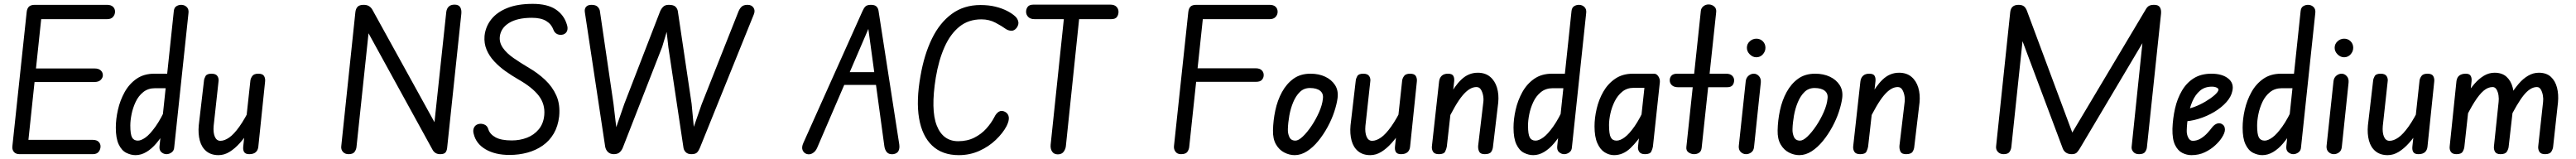

<svg xmlns="http://www.w3.org/2000/svg" viewBox="-20 -797 13324 822"><path d="M44 -41 118 -735Q120 -753 129.5 -762.5Q139 -772 161 -772L196 -726L123 -36L82 0Q61 0 51.5 -12Q42 -24 44 -41ZM500 -40Q500 -25 490.5 -12.5Q481 0 460 0H82L89 -74H459Q480 -74 490 -64Q500 -54 500 -40ZM512 -408Q512 -395 501 -384Q490 -373 468 -373H121L129 -443H470Q490 -443 501 -433Q512 -423 512 -408ZM575 -737Q575 -722 565 -710Q555 -698 534 -698H154L161 -772H533Q554 -772 564.5 -762Q575 -752 575 -737Z M841 0Q827 0 815 -10Q803 -20 805 -41L879 -740Q881 -758 892.5 -765Q904 -772 917 -772Q934 -772 945.5 -761Q957 -750 955 -731L881 -35Q880 -18 867.5 -9Q855 0 841 0ZM579 -137Q579 -181 590 -229.5Q601 -278 624.5 -320.5Q648 -363 686 -389.5Q724 -416 778 -416H870L862 -341H782Q746 -341 721 -321Q696 -301 681.5 -270Q667 -239 660.5 -206.5Q654 -174 654 -148Q654 -103 663 -86.5Q672 -70 693 -70Q710 -70 733 -86.5Q756 -103 784.5 -143Q813 -183 843 -250L832 -116Q812 -84 788.5 -56Q765 -28 737.5 -11.5Q710 5 681 5Q657 5 633 -7Q609 -19 594 -50.5Q579 -82 579 -137Z M1269 0Q1250 0 1243 -10.5Q1236 -21 1238 -40L1275 -380Q1276 -391 1284.5 -403.5Q1293 -416 1316 -416Q1339 -416 1346 -403.5Q1353 -391 1351 -375L1316 -38Q1314 -20 1302.5 -10Q1291 0 1269 0ZM1110 5Q1072 5 1047.5 -15Q1023 -35 1013.5 -70Q1004 -105 1008 -149L1035 -380Q1036 -391 1043 -403.5Q1050 -416 1074 -416Q1097 -416 1105 -403Q1113 -390 1110 -374L1085 -146Q1082 -112 1091 -90.5Q1100 -69 1120 -69Q1141 -69 1165.5 -86Q1190 -103 1218.5 -143Q1247 -183 1279 -249L1269 -121Q1246 -86 1220.5 -57.5Q1195 -29 1167.5 -12Q1140 5 1110 5Z M2216 -25 1847 -696 1861 -772Q1878 -772 1889 -765Q1900 -758 1907 -745L2261 -104L2257 0Q2242 0 2232 -6.5Q2222 -13 2216 -25ZM1783 0Q1764 0 1753.5 -12Q1743 -24 1745 -41L1818 -734Q1820 -752 1829.5 -762Q1839 -772 1861 -772L1896 -719L1824 -39Q1823 -25 1814.5 -12.5Q1806 0 1783 0ZM2331 -773Q2352 -773 2360 -760Q2368 -747 2366 -726L2293 -36Q2292 -20 2285 -10Q2278 0 2257 0L2218 -80L2288 -734Q2290 -752 2300.5 -762.5Q2311 -773 2331 -773Z M2615 4Q2541 4 2491.5 -25Q2442 -54 2430 -105Q2425 -122 2431 -136Q2437 -150 2452 -155Q2468 -160 2484.5 -153.5Q2501 -147 2506 -128Q2514 -103 2543 -87Q2572 -71 2627 -71Q2669 -71 2705.5 -85Q2742 -99 2766.5 -128.5Q2791 -158 2795 -202Q2800 -258 2767 -301.5Q2734 -345 2660 -387Q2627 -406 2594.5 -429Q2562 -452 2536 -480Q2510 -508 2496.5 -540.5Q2483 -573 2486 -611Q2491 -659 2520.5 -696.5Q2550 -734 2603.5 -755.5Q2657 -777 2735 -777Q2811 -777 2854 -748.5Q2897 -720 2912 -670Q2918 -652 2913.5 -638.5Q2909 -625 2894 -619Q2877 -614 2862.5 -620.5Q2848 -627 2842 -644Q2832 -672 2805 -688.5Q2778 -705 2731 -705Q2656 -705 2613 -678.5Q2570 -652 2565 -607Q2562 -577 2581 -549.5Q2600 -522 2636 -497Q2672 -472 2716 -446Q2761 -420 2799 -384.5Q2837 -349 2857.5 -303Q2878 -257 2872 -195Q2866 -144 2844 -106.5Q2822 -69 2787 -44.5Q2752 -20 2708 -8Q2664 4 2615 4Z M3600 -33Q3594 -18 3585.5 -9Q3577 0 3556 0L3560 -117L3609 -258L3800 -739Q3807 -755 3817 -763.5Q3827 -772 3847 -772Q3867 -772 3877 -757.5Q3887 -743 3879 -723ZM3110 -39 3005 -733Q3002 -751 3011 -761.5Q3020 -772 3039 -772Q3062 -772 3072 -761Q3082 -750 3083 -738L3153 -261L3172 -100L3155 0Q3136 0 3124.5 -11Q3113 -22 3110 -39ZM3203 -38Q3198 -23 3187 -11.5Q3176 0 3155 0V-104L3209 -260L3394 -738Q3400 -752 3410 -762Q3420 -772 3439 -772L3437 -662L3405 -555ZM3515 -33 3437 -552 3424 -668 3439 -772Q3464 -772 3474 -762Q3484 -752 3486 -738L3557 -261L3571 -114L3556 0Q3537 0 3527 -10Q3517 -20 3515 -33Z M4152 -1Q4137 -6 4131 -21Q4125 -36 4135 -58L4441 -740Q4448 -756 4456.5 -764Q4465 -772 4485 -772Q4504 -772 4513 -763.5Q4522 -755 4524 -740L4477 -661L4206 -32Q4198 -14 4183 -5Q4168 4 4152 -1ZM4316 -358 4344 -424H4537L4548 -358ZM4600 0Q4578 2 4567.5 -9.5Q4557 -21 4554 -41L4469 -663L4524 -740L4631 -51Q4634 -30 4627 -16.5Q4620 -3 4600 0Z M4939 5Q4853 5 4801 -44.5Q4749 -94 4733.5 -185.5Q4718 -277 4741 -405Q4760 -515 4800 -597Q4840 -679 4902.5 -725Q4965 -771 5051 -771Q5094 -771 5128.5 -762.5Q5163 -754 5189 -740.5Q5215 -727 5230 -713Q5241 -704 5246 -688Q5251 -672 5239 -654Q5226 -637 5210 -638Q5194 -639 5181 -648Q5162 -662 5129 -679.5Q5096 -697 5056 -697Q4989 -697 4942 -659Q4895 -621 4865 -553.5Q4835 -486 4820 -396Q4793 -229 4825 -148Q4857 -67 4936 -67Q4983 -67 5019.5 -85.5Q5056 -104 5081.5 -132.5Q5107 -161 5122 -190Q5132 -211 5146 -219.5Q5160 -228 5178 -219Q5195 -210 5197.5 -191.5Q5200 -173 5186 -145Q5167 -109 5130.5 -74Q5094 -39 5045 -17Q4996 5 4939 5Z M5451 1Q5431 1 5421.5 -13.5Q5412 -28 5414 -49L5486 -734H5565L5493 -44Q5492 -28 5482 -13.5Q5472 1 5451 1ZM5287 -736Q5287 -751 5295.5 -762Q5304 -773 5325 -773H5723Q5744 -773 5754.5 -762Q5765 -751 5765 -736Q5765 -721 5757 -709.5Q5749 -698 5727 -698H5331Q5309 -698 5298 -709.5Q5287 -721 5287 -736Z M6088 0Q6069 0 6059.5 -13Q6050 -26 6052 -43L6126 -735Q6128 -753 6137 -762.5Q6146 -772 6168 -772L6204 -726L6131 -40Q6130 -25 6121.5 -12.5Q6113 0 6088 0ZM6516 -409Q6516 -395 6507 -384.5Q6498 -374 6476 -374H6126L6134 -444H6474Q6495 -444 6505.5 -434Q6516 -424 6516 -409ZM6588 -736Q6588 -721 6577.5 -709.5Q6567 -698 6547 -698H6159L6168 -772H6546Q6567 -772 6577.5 -762Q6588 -752 6588 -736Z M6676 5Q6649 5 6622.5 -8.5Q6596 -22 6579.5 -50.5Q6563 -79 6564 -123Q6565 -174 6576 -226Q6587 -278 6610.5 -321Q6634 -364 6670 -390Q6706 -416 6758 -416Q6801 -416 6834 -400.5Q6867 -385 6885 -357Q6903 -329 6898 -290Q6894 -259 6881 -219.5Q6868 -180 6846.5 -140.5Q6825 -101 6798 -68Q6771 -35 6740 -15Q6709 5 6676 5ZM6680 -70Q6696 -70 6718.5 -91.5Q6741 -113 6763.5 -146.5Q6786 -180 6802.5 -217.5Q6819 -255 6822 -286Q6826 -313 6808 -327.5Q6790 -342 6755 -342Q6724 -342 6703 -321.5Q6682 -301 6668.5 -268.5Q6655 -236 6648.5 -199.5Q6642 -163 6641 -130Q6640 -108 6648.5 -89Q6657 -70 6680 -70Z M7226 0Q7207 0 7200 -10.5Q7193 -21 7195 -40L7232 -380Q7233 -391 7241.5 -403.5Q7250 -416 7273 -416Q7296 -416 7303 -403.5Q7310 -391 7308 -375L7273 -38Q7271 -20 7259.5 -10Q7248 0 7226 0ZM7067 5Q7029 5 7004.5 -15Q6980 -35 6970.5 -70Q6961 -105 6965 -149L6992 -380Q6993 -391 7000 -403.5Q7007 -416 7031 -416Q7054 -416 7062 -403Q7070 -390 7067 -374L7042 -146Q7039 -112 7048 -90.5Q7057 -69 7077 -69Q7098 -69 7122.5 -86Q7147 -103 7175.5 -143Q7204 -183 7236 -249L7226 -121Q7203 -86 7177.5 -57.5Q7152 -29 7124.5 -12Q7097 5 7067 5Z M7422 0Q7399 0 7391.5 -13Q7384 -26 7386 -42L7423 -375Q7425 -394 7436.5 -405Q7448 -416 7469 -416Q7490 -416 7496.5 -405Q7503 -394 7501 -376L7463 -39Q7461 -27 7454.5 -13.5Q7448 0 7422 0ZM7659 0Q7637 0 7630.5 -13Q7624 -26 7625 -43L7652 -270Q7654 -287 7650.5 -304.5Q7647 -322 7639 -334.5Q7631 -347 7616 -347Q7581 -347 7544.5 -303.5Q7508 -260 7460 -159L7473 -293Q7501 -350 7538 -385.5Q7575 -421 7623 -421Q7662 -421 7687 -400Q7712 -379 7722.5 -344Q7733 -309 7729 -267L7702 -40Q7701 -25 7693 -12.5Q7685 0 7659 0Z M8070 0Q8056 0 8044 -10Q8032 -20 8034 -41L8108 -740Q8110 -758 8121.5 -765Q8133 -772 8146 -772Q8163 -772 8174.5 -761Q8186 -750 8184 -731L8110 -35Q8109 -18 8096.5 -9Q8084 0 8070 0ZM7808 -137Q7808 -181 7819 -229.5Q7830 -278 7853.5 -320.5Q7877 -363 7915 -389.5Q7953 -416 8007 -416H8099L8091 -341H8011Q7975 -341 7950 -321Q7925 -301 7910.5 -270Q7896 -239 7889.5 -206.5Q7883 -174 7883 -148Q7883 -103 7892 -86.5Q7901 -70 7922 -70Q7939 -70 7962 -86.5Q7985 -103 8013.5 -143Q8042 -183 8072 -250L8061 -116Q8041 -84 8017.5 -56Q7994 -28 7966.5 -11.5Q7939 5 7910 5Q7886 5 7862 -7Q7838 -19 7823 -50.5Q7808 -82 7808 -137Z M8328 5Q8303 5 8279.5 -9.5Q8256 -24 8241.5 -57Q8227 -90 8227 -144Q8227 -187 8238 -234.5Q8249 -282 8272.5 -323Q8296 -364 8334 -390Q8372 -416 8426 -416H8515L8507 -343H8430Q8395 -343 8370.5 -323Q8346 -303 8331 -272.5Q8316 -242 8309 -209.5Q8302 -177 8302 -151Q8302 -104 8311 -87Q8320 -70 8341 -70Q8360 -70 8383.5 -87.5Q8407 -105 8434.5 -144.5Q8462 -184 8491 -249L8480 -116Q8451 -68 8413 -31.5Q8375 5 8328 5ZM8488 0Q8466 0 8458 -12.5Q8450 -25 8452 -39L8493 -416H8535Q8548 -416 8557 -402.5Q8566 -389 8565 -373L8529 -39Q8527 -27 8520.5 -13.5Q8514 0 8488 0Z M8742 0Q8727 0 8713.5 -9Q8700 -18 8702 -37L8777 -742Q8779 -756 8790.5 -765Q8802 -774 8817 -774Q8834 -774 8846.5 -763Q8859 -752 8856 -732L8781 -32Q8779 -15 8768 -7.5Q8757 0 8742 0ZM8616 -382Q8616 -396 8625 -406Q8634 -416 8655 -416H8907Q8928 -416 8938.5 -406Q8949 -396 8949 -382Q8949 -367 8941 -356.5Q8933 -346 8911 -346H8660Q8638 -346 8627 -356.5Q8616 -367 8616 -382Z M9011 0Q8995 0 8983.5 -11Q8972 -22 8973 -41L9009 -377Q9011 -395 9023.5 -405.5Q9036 -416 9051 -416Q9066 -416 9077.5 -403.5Q9089 -391 9087 -370L9052 -37Q9050 -18 9037.5 -9Q9025 0 9011 0ZM9064 -501Q9045 -501 9030 -516Q9015 -531 9015 -550Q9015 -570 9030 -583.5Q9045 -597 9064 -597Q9084 -597 9097.5 -583.5Q9111 -570 9111 -550Q9111 -531 9097.5 -516Q9084 -501 9064 -501Z M9286 5Q9259 5 9232.5 -8.5Q9206 -22 9189.5 -50.5Q9173 -79 9174 -123Q9175 -174 9186 -226Q9197 -278 9220.5 -321Q9244 -364 9280 -390Q9316 -416 9368 -416Q9411 -416 9444 -400.5Q9477 -385 9495 -357Q9513 -329 9508 -290Q9504 -259 9491 -219.5Q9478 -180 9456.5 -140.5Q9435 -101 9408 -68Q9381 -35 9350 -15Q9319 5 9286 5ZM9290 -70Q9306 -70 9328.5 -91.5Q9351 -113 9373.5 -146.5Q9396 -180 9412.5 -217.5Q9429 -255 9432 -286Q9436 -313 9418 -327.5Q9400 -342 9365 -342Q9334 -342 9313 -321.5Q9292 -301 9278.5 -268.5Q9265 -236 9258.5 -199.5Q9252 -163 9251 -130Q9250 -108 9258.5 -89Q9267 -70 9290 -70Z M9601 0Q9578 0 9570.5 -13Q9563 -26 9565 -42L9602 -375Q9604 -394 9615.5 -405Q9627 -416 9648 -416Q9669 -416 9675.5 -405Q9682 -394 9680 -376L9642 -39Q9640 -27 9633.5 -13.5Q9627 0 9601 0ZM9838 0Q9816 0 9809.5 -13Q9803 -26 9804 -43L9831 -270Q9833 -287 9829.5 -304.5Q9826 -322 9818 -334.5Q9810 -347 9795 -347Q9760 -347 9723.5 -303.5Q9687 -260 9639 -159L9652 -293Q9680 -350 9717 -385.5Q9754 -421 9802 -421Q9841 -421 9866 -400Q9891 -379 9901.5 -344Q9912 -309 9908 -267L9881 -40Q9880 -25 9872 -12.5Q9864 0 9838 0Z M10647 -34 10417 -647 10420 -772Q10439 -772 10449 -763.5Q10459 -755 10465 -737L10705 -93L10695 0Q10676 0 10664 -9Q10652 -18 10647 -34ZM10343 0Q10324 0 10313 -12Q10302 -24 10304 -41L10377 -734Q10381 -772 10420 -772L10451 -682L10383 -39Q10382 -25 10374 -12.5Q10366 0 10343 0ZM11043 0Q11023 0 11013 -12.5Q11003 -25 11005 -39L11067 -634L11122 -772Q11143 -772 11151 -759.5Q11159 -747 11157 -726L11084 -36Q11083 -24 11075 -12Q11067 0 11043 0ZM10738 -31Q10731 -19 10722.5 -9.5Q10714 0 10695 0L10685 -90L11076 -745Q11084 -760 11093.5 -766Q11103 -772 11122 -772L11103 -645Z M11314 5Q11290 5 11267 -6.5Q11244 -18 11229.5 -47.5Q11215 -77 11216 -131Q11218 -186 11229.5 -236.5Q11241 -287 11265 -328Q11289 -369 11326.5 -392.5Q11364 -416 11418 -416Q11473 -416 11504 -391.5Q11535 -367 11526 -327Q11520 -297 11495 -269Q11470 -241 11432.5 -218.5Q11395 -196 11351 -182.5Q11307 -169 11264 -169L11274 -233Q11299 -233 11328.5 -244Q11358 -255 11386 -271.5Q11414 -288 11433 -304.5Q11452 -321 11454 -332Q11455 -339 11445 -344Q11435 -349 11420 -349Q11383 -349 11358.5 -328Q11334 -307 11319.5 -273.5Q11305 -240 11298 -200.5Q11291 -161 11290 -124Q11289 -103 11297.5 -86Q11306 -69 11321 -69Q11343 -69 11362.5 -81Q11382 -93 11397 -109.5Q11412 -126 11420 -137Q11433 -154 11448 -158.5Q11463 -163 11476 -153Q11487 -145 11487.5 -127.5Q11488 -110 11470 -83Q11459 -66 11437 -45.5Q11415 -25 11384 -10Q11353 5 11314 5Z M11841 0Q11827 0 11815 -10Q11803 -20 11805 -41L11879 -740Q11881 -758 11892.5 -765Q11904 -772 11917 -772Q11934 -772 11945.5 -761Q11957 -750 11955 -731L11881 -35Q11880 -18 11867.5 -9Q11855 0 11841 0ZM11579 -137Q11579 -181 11590 -229.5Q11601 -278 11624.5 -320.5Q11648 -363 11686 -389.5Q11724 -416 11778 -416H11870L11862 -341H11782Q11746 -341 11721 -321Q11696 -301 11681.5 -270Q11667 -239 11660.5 -206.5Q11654 -174 11654 -148Q11654 -103 11663 -86.5Q11672 -70 11693 -70Q11710 -70 11733 -86.5Q11756 -103 11784.5 -143Q11813 -183 11843 -250L11832 -116Q11812 -84 11788.5 -56Q11765 -28 11737.5 -11.5Q11710 5 11681 5Q11657 5 11633 -7Q11609 -19 11594 -50.5Q11579 -82 11579 -137Z M12051 0Q12035 0 12023.5 -11Q12012 -22 12013 -41L12049 -377Q12051 -395 12063.5 -405.5Q12076 -416 12091 -416Q12106 -416 12117.5 -403.5Q12129 -391 12127 -370L12092 -37Q12090 -18 12077.5 -9Q12065 0 12051 0ZM12104 -501Q12085 -501 12070 -516Q12055 -531 12055 -550Q12055 -570 12070 -583.5Q12085 -597 12104 -597Q12124 -597 12137.5 -583.5Q12151 -570 12151 -550Q12151 -531 12137.5 -516Q12124 -501 12104 -501Z M12488 0Q12469 0 12462 -10.5Q12455 -21 12457 -40L12494 -380Q12495 -391 12503.5 -403.5Q12512 -416 12535 -416Q12558 -416 12565 -403.5Q12572 -391 12570 -375L12535 -38Q12533 -20 12521.5 -10Q12510 0 12488 0ZM12329 5Q12291 5 12266.5 -15Q12242 -35 12232.5 -70Q12223 -105 12227 -149L12254 -380Q12255 -391 12262 -403.5Q12269 -416 12293 -416Q12316 -416 12324 -403Q12332 -390 12329 -374L12304 -146Q12301 -112 12310 -90.5Q12319 -69 12339 -69Q12360 -69 12384.5 -86Q12409 -103 12437.5 -143Q12466 -183 12498 -249L12488 -121Q12465 -86 12439.5 -57.5Q12414 -29 12386.5 -12Q12359 5 12329 5Z M12685 0Q12664 0 12656 -12Q12648 -24 12650 -41L12685 -378Q12688 -398 12700.5 -407Q12713 -416 12733 -416Q12752 -416 12758.5 -405Q12765 -394 12763 -376L12726 -39Q12725 -27 12717.5 -13.5Q12710 0 12685 0ZM12913 0Q12891 0 12884 -13Q12877 -26 12879 -42L12903 -270Q12905 -286 12902.5 -303.5Q12900 -321 12892.5 -334Q12885 -347 12872 -347Q12848 -347 12825.5 -328Q12803 -309 12778 -269.5Q12753 -230 12722 -166L12734 -304Q12755 -337 12778 -363.5Q12801 -390 12827 -405.5Q12853 -421 12882 -421Q12921 -421 12944 -400Q12967 -379 12976 -344Q12985 -309 12981 -267L12955 -39Q12954 -27 12946 -13.5Q12938 0 12913 0ZM13143 0Q13121 0 13113.5 -13Q13106 -26 13108 -42L13133 -270Q13135 -286 13132 -303.5Q13129 -321 13121.5 -334Q13114 -347 13101 -347Q13067 -347 13033 -305Q12999 -263 12951 -166L12963 -304Q12984 -337 13006.5 -363.5Q13029 -390 13055.5 -405.5Q13082 -421 13111 -421Q13150 -421 13173 -400Q13196 -379 13205 -344Q13214 -309 13210 -267L13185 -39Q13184 -27 13176 -13.5Q13168 0 13143 0Z"/></svg>

Font: Edu NSW ACT Foundation Medium
Style: Regular
Weight: 500
Version: Version 1.003